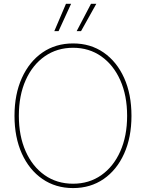

<svg xmlns="http://www.w3.org/2000/svg" viewBox="-20 -960 752 989"><path d="M356.4 8.8Q266.6 8.8 198.5 -38.1Q130.4 -85 92.5 -168.9Q54.7 -252.9 54.7 -363.3Q54.7 -474.6 92.8 -558.6Q130.9 -642.6 198.7 -689.5Q266.6 -736.3 356.4 -736.3Q445.8 -736.3 513.7 -689.5Q581.5 -642.6 619.4 -558.6Q657.2 -474.6 657.2 -363.3Q657.2 -252.4 619.4 -168.5Q581.5 -84.5 513.7 -37.8Q445.8 8.8 356.4 8.8ZM356.4 -13.7Q439 -13.7 501.7 -57.6Q564.5 -101.6 599.6 -180.4Q634.8 -259.3 634.8 -363.3Q634.8 -467.8 599.6 -546.6Q564.5 -625.5 501.7 -669.7Q439 -713.9 356.4 -713.9Q273.9 -713.9 210.9 -670.2Q147.9 -626.5 112.5 -547.6Q77.1 -468.8 77.1 -363.3Q77.1 -259.8 112.1 -180.9Q147 -102.1 210 -57.9Q272.9 -13.7 356.4 -13.7ZM281.7 -799.8H259.8L319.8 -940.4H346.2ZM397.5 -799.8H375L448.7 -940.4H476.1Z"/></svg>

Font: Inter 24pt Thin
Style: Regular
Weight: 250
Designer: Rasmus Andersson
Foundry: rsms
Version: Version 4.001;git-66647c0bb